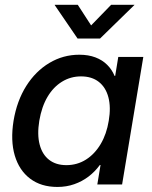

<svg xmlns="http://www.w3.org/2000/svg" viewBox="-20 -756 625 787"><path d="M215.3 10.3Q148.4 10.3 103.5 -23.7Q58.6 -57.6 40.5 -118.7Q22.5 -179.7 35.6 -261.2Q49.3 -342.8 87.6 -403.6Q126 -464.4 182.4 -498Q238.8 -531.7 305.2 -531.7Q342.3 -531.7 371.1 -520.8Q399.9 -509.8 419.4 -490.2Q439 -470.7 449.7 -444.8H452.1L464.8 -522.5H567.4L480.5 0H378.9L392.1 -79.6H389.2Q369.1 -52.2 342.8 -32.2Q316.4 -12.2 284.4 -1Q252.4 10.3 215.3 10.3ZM252 -79.1Q296.4 -79.1 332.3 -101.8Q368.2 -124.5 392.6 -165.5Q417 -206.5 425.8 -261.2Q435.1 -316.4 424.3 -357.2Q413.6 -397.9 385 -420.4Q356.4 -442.9 312 -442.9Q269.5 -442.9 234.1 -421.1Q198.7 -399.4 174.8 -359.1Q150.9 -318.8 141.1 -261.2Q131.8 -204.1 142.6 -163.3Q153.3 -122.6 181.4 -100.8Q209.5 -79.1 252 -79.1ZM298.8 -736.3 353.5 -651.9 435.5 -736.3H531.2L530.8 -735.4L390.1 -598.1H297.9L204.1 -735.4L204.6 -736.3Z"/></svg>

Font: Inter 28pt Medium
Style: Italic
Weight: 500
Italic angle: -9.3988°
Designer: Rasmus Andersson
Foundry: rsms
Version: Version 4.001;git-66647c0bb